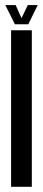

<svg xmlns="http://www.w3.org/2000/svg" viewBox="-30 -716 164 736"><path d="M12.5 0H92V-600H12.5ZM27 -623H78.5L114.5 -696.5H76.5L52.5 -646.5L30 -696.5H-9.5Z"/></svg>

Font: Anybody UltraCondensed
Style: Regular
Weight: 400
Width: 1
Version: Version 1.113;gftools[0.9.25]